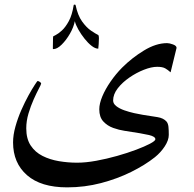

<svg xmlns="http://www.w3.org/2000/svg" viewBox="-20 -643 840 832"><path d="M745.1 -435.5 719.2 -329.6Q707.5 -340.3 695.8 -346.9Q684.1 -353.5 661.1 -353.5Q636.2 -353.5 603.8 -340.8Q571.3 -328.1 540.8 -307.1Q510.3 -286.1 490.2 -260.3Q470.2 -234.4 470.2 -207.5Q470.2 -193.8 483.9 -183.1Q497.6 -172.4 518.6 -165Q539.6 -157.7 561.3 -152.8Q583 -147.9 598.6 -145.5Q636.2 -139.6 662.4 -135.5Q688.5 -131.3 701.7 -116.2Q708.5 -107.9 710 -93.3Q711.4 -78.6 711.4 -58.6Q711.4 -35.6 694.1 -9Q676.8 17.6 651.4 38.1Q608.4 72.3 548.3 102.1Q488.3 131.8 417.5 150.4Q346.7 168.9 271 168.9Q157.2 168.9 96.9 116Q36.6 63 36.6 -25.9Q36.6 -58.1 46.9 -94.7Q57.1 -131.3 72.5 -166.3Q87.9 -201.2 103.5 -229.5Q119.1 -257.8 130.4 -274.9Q141.6 -292 142.6 -292Q147.5 -292 153.1 -287.8Q158.7 -283.7 158.2 -280.8Q158.2 -277.3 148.4 -259Q138.7 -240.7 126 -212.4Q113.3 -184.1 103.5 -151.4Q93.8 -118.7 93.8 -86.9Q93.8 -41.5 113 -12.5Q132.3 16.6 164.3 32.7Q196.3 48.8 235.4 55.4Q274.4 62 314 62Q351.6 62 397 53.7Q442.4 45.4 487.3 32.7Q532.2 20 569.8 5.9Q607.4 -8.3 630.4 -20.5Q653.3 -32.7 653.3 -39.6Q653.3 -51.3 625.7 -57.9Q598.1 -64.5 519.5 -76.2Q496.1 -79.6 470.7 -88.6Q445.3 -97.7 427.7 -116.7Q410.2 -135.7 410.2 -169.4Q410.2 -193.8 423.3 -225.3Q436.5 -256.8 459 -289.3Q481.4 -321.8 508.8 -349.6Q551.8 -392.6 604 -424.3Q656.2 -456.1 704.1 -456.1Q714.4 -456.1 729.7 -450.4Q745.1 -444.8 745.1 -435.5ZM408.7 -478Q408.7 -469.2 407.7 -452.4Q406.7 -435.5 405.8 -432.1Q392.6 -432.1 377 -444.3Q361.3 -456.5 346.2 -475.6Q331.1 -494.6 319.6 -514.9Q308.1 -535.2 304.2 -551.3Q299.3 -525.4 283.2 -497.3Q267.1 -469.2 247.3 -449.7Q227.5 -430.2 210.9 -430.2Q209 -430.2 209 -432.6Q209 -438 209.2 -445.8Q209.5 -453.6 209.5 -462.4Q209.5 -470.2 209.7 -476.8Q210 -483.4 210.4 -485.4Q210.4 -485.8 221.4 -491.2Q232.4 -496.6 248 -510.7Q263.7 -524.9 278.1 -551.3Q292.5 -577.6 299.3 -620.6Q299.3 -623 303.2 -623Q307.6 -623 307.6 -620.6Q316.9 -576.2 335.7 -550Q354.5 -523.9 374 -510.5Q393.6 -497.1 405.8 -491.2Q407.2 -490.2 408 -485.6Q408.7 -481 408.7 -478Z"/></svg>

Font: Scheherazade New Medium
Style: Regular
Weight: 500
Designer: SIL International
Foundry: SIL International
Version: Version 4.000